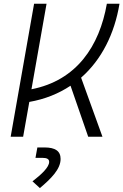

<svg xmlns="http://www.w3.org/2000/svg" viewBox="-20 -713 643 1001"><path d="M35.6 0H100.6L132.8 -181.6C214.4 -195.8 286.1 -225.1 347.7 -266.1L439.9 0H514.2L402.8 -308.1C509.8 -401.9 577.1 -537.1 603 -693.4H537.1C498.5 -473.1 379.9 -293.5 144 -247.6L222.7 -693.4H157.7ZM188 267.6C246.1 218.3 295.9 169.4 295.9 115.7C295.9 74.7 268.6 55.7 211.4 55.7H174.8L165 109.9H200.2C224.6 109.9 236.3 116.2 236.3 130.9C236.3 158.7 196.8 195.8 149.4 232.4Z"/></svg>

Font: Cascadia Code NF Light
Style: Italic
Weight: 300
Italic angle: -10°
Monospace: yes
Designer: Aaron Bell
Foundry: Saja Typeworks
Version: Version 2404.023